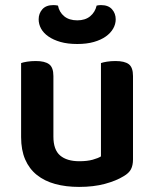

<svg xmlns="http://www.w3.org/2000/svg" viewBox="-20 -720 607 755"><path d="M503 -93Q503 -70 495 -54.5Q487 -39 466 -27Q437 -9 392.5 3Q348 15 291 15Q239 15 197 3.5Q155 -8 125 -32Q95 -56 79 -93Q63 -130 63 -181V-472Q71 -475 86.5 -477.5Q102 -480 121 -480Q156 -480 173 -467.5Q190 -455 190 -421V-183Q190 -131 216.5 -108.5Q243 -86 292 -86Q323 -86 344.5 -92Q366 -98 377 -105V-472Q385 -475 400.5 -477.5Q416 -480 434 -480Q470 -480 486.5 -467.5Q503 -455 503 -421ZM284 -640Q315 -640 334.5 -656Q354 -672 360 -698Q365 -699 368.5 -699.5Q372 -700 377 -700Q406 -700 420.5 -683.5Q435 -667 435 -644Q435 -625 425 -607.5Q415 -590 396 -576.5Q377 -563 349 -555Q321 -547 284 -547Q246 -547 218 -555Q190 -563 170.5 -576.5Q151 -590 141.5 -607.5Q132 -625 132 -644Q132 -667 146.5 -683.5Q161 -700 190 -700Q195 -700 199 -699.5Q203 -699 208 -698Q213 -672 232.5 -656Q252 -640 284 -640Z"/></svg>

Font: Baloo 2 SemiBold
Style: Regular
Weight: 600
Designer: Sarang Kulkarni and Ek Type
Foundry: Ek Type
Version: Version 1.640;hotconv 1.0.111;makeotfexe 2.5.65597; ttfautoh